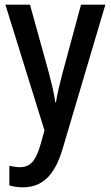

<svg xmlns="http://www.w3.org/2000/svg" viewBox="-20 -560 472 820"><path d="M3 -540H108L190 -244Q198 -214 205 -183.5Q212 -153 216 -123H219Q223 -149 230 -179.5Q237 -210 246 -244L326 -540H430L247 77Q222 161 181 200.5Q140 240 79 240Q63 240 48 238Q33 236 20 232V148Q30 150 41.5 152Q53 154 65 154Q99 154 119 131Q139 108 154 54L170 -3Z"/></svg>

Font: Noto Sans Malayalam Condensed Medium
Style: Regular
Weight: 500
Width: 3
Designer: Jelle Bosma - Monotype Design Team
Foundry: Monotype Imaging Inc.
Version: Version 2.104; ttfautohint (v1.8.4.7-5d5b)